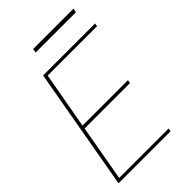

<svg xmlns="http://www.w3.org/2000/svg" viewBox="-245 -938 1037 1037"><g transform="rotate(-45 273.5 -419.5)"><path d="M26 0 150 -700H547L544 -682H167L109 -358H456L453 -339H106L49 -18H426L423 0ZM209 -816 213 -839H521L517 -816Z"/></g></svg>

Font: DM Sans 28pt Thin
Style: Italic
Weight: 250
Italic angle: -10°
Version: Version 4.004;gftools[0.9.30]